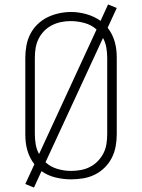

<svg xmlns="http://www.w3.org/2000/svg" viewBox="-20 -800 640 865"><path d="M133 45 94 29 135 -60Q124 -74 116 -90Q108 -106 103 -123.5Q98 -141 96 -159Q94 -177 94 -195V-540Q94 -567 99 -594.5Q104 -622 116.5 -646.5Q129 -671 149 -690.5Q169 -710 193.5 -722Q218 -734 245.5 -740Q273 -746 300 -746Q335 -746 370 -736Q405 -726 433 -706L467 -780L506 -764L465 -675Q476 -661 484 -645Q492 -629 497 -611.5Q502 -594 504 -576Q506 -558 506 -540V-195Q506 -168 501 -140.5Q496 -113 483.5 -88.5Q471 -64 451 -44.5Q431 -25 406.5 -13Q382 -1 354.5 3.5Q327 8 300 8Q265 8 230 -0.5Q195 -9 167 -29ZM156 -106 415 -667Q392 -688 360.5 -696.5Q329 -705 298 -705Q276 -705 254.5 -700.5Q233 -696 213.5 -686Q194 -676 178.5 -660Q163 -644 153.5 -624.5Q144 -605 140.5 -583.5Q137 -562 137 -540V-195Q137 -172 141 -149Q145 -126 156 -106ZM300 -30Q322 -30 344 -34Q366 -38 385.5 -48Q405 -58 420.5 -74Q436 -90 446 -109.5Q456 -129 459.5 -151Q463 -173 463 -195V-540Q463 -563 459 -586Q455 -609 444 -629L185 -69Q208 -48 238.5 -39Q269 -30 300 -30Z"/></svg>

Font: Iosevka Slab XLtEx
Style: Regular
Weight: 200
Width: 7
Monospace: yes
Designer: Belleve Invis
Foundry: Belleve Invis
Version: Version 11.1.0; ttfautohint (v1.8.3)